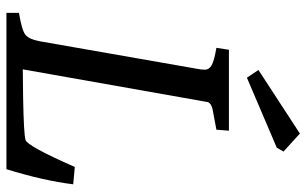

<svg xmlns="http://www.w3.org/2000/svg" viewBox="-198 -756 954 598"><g transform="rotate(90 279.0 -457.0)"><path d="M440 -842 222 -749 198 -785 396 -914 452 -863ZM554 -208Q543 -117 507 0H20V-39Q74 -48 88 -59Q102 -70 108 -101L194 -592Q197 -606 197 -618.5Q197 -631 183.5 -639Q170 -647 129 -654L135 -693H387L384 -654L320 -642Q303 -638 298 -628Q297 -624 296 -616L196 -51L285 -52Q397 -54 416 -59.5Q435 -65 500 -213Z"/></g></svg>

Font: Poly
Style: Italic
Weight: 400
Italic angle: -10°
Designer: Nicolas Silva
Foundry: Jose Nicolas Silva Schwarzenberg
Version: Version 1.003